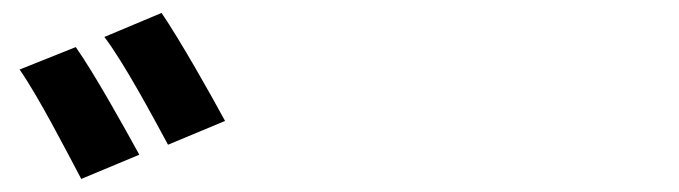

<svg xmlns="http://www.w3.org/2000/svg" viewBox="-20 -872 1040 294"><path d="M96 -799.9 10 -765.5C38.1 -725.5 81.1 -642.1 104.4 -598L193.3 -635.1C171.8 -674.4 123.7 -760.9 96 -799.9ZM227.4 -852.2 139.8 -815.4C169.7 -776.2 213.6 -694.2 237.3 -650.4L324.6 -686.8C303.7 -725.7 255.1 -811.6 227.4 -852.2Z"/></svg>

Font: Source Han Sans JP VF
Style: Regular
Weight: 250
Designer: Ryoko NISHIZUKA 西塚涼子 (kana, bopomofo & ideographs); Paul D. Hunt (Latin, Greek & Cyrillic); Sandoll Communications 산돌커뮤니
Foundry: Adobe
Version: Version 2.004;hotconv 1.0.118;makeotfexe 2.5.65603